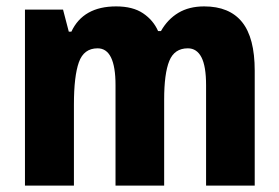

<svg xmlns="http://www.w3.org/2000/svg" viewBox="-20 -580 872 600"><path d="M618 -560Q697 -560 736.5 -511Q776 -462 776 -359V0H624V-314Q624 -373 609.5 -401Q595 -429 567 -429Q525 -429 509 -389.5Q493 -350 493 -269V0H341V-314Q341 -429 285 -429Q242 -429 226.5 -385.5Q211 -342 211 -253V0H58V-550H177L195 -481H203Q240 -560 343 -560Q395 -560 427 -538.5Q459 -517 474 -483H483Q504 -520 537.5 -540Q571 -560 618 -560Z"/></svg>

Font: Noto Sans Lao UI Cond ExtBd
Style: Regular
Weight: 800
Width: 3
Designer: Monotype Design Team
Foundry: Monotype Imaging Inc.
Version: Version 2.000; ttfautohint (v1.8.4.7-5d5b)